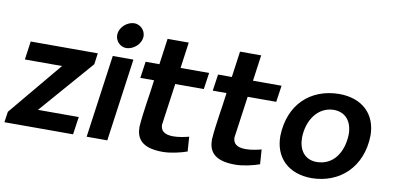

<svg xmlns="http://www.w3.org/2000/svg" viewBox="-76 -888 2247 1099"><g transform="rotate(10 1048.0 -338.5)"><path d="M45 -374H261L1 -62L-8 0H391L406 -103H169L441 -416L450 -481H60Z M691 -622C691 -657 662 -687 626 -687C585 -686 542 -650 541 -604C541 -569 569 -539 605 -539C646 -540 690 -576 691 -622ZM537 -481 470 0H590L657 -481Z M913 10C959 10 1018 -4 1054 -17L1048 -102C1029 -97 991 -88 957 -88C900 -88 883 -113 883 -143L917 -385H1083L1097 -481H931L952 -632H829L808 -481H728L714 -385H794C783 -293 765 -205 758 -109C758 -43 788 10 913 10Z M1334 10C1380 10 1439 -4 1475 -17L1469 -102C1450 -97 1412 -88 1378 -88C1321 -88 1304 -113 1304 -143L1338 -385H1504L1518 -481H1352L1373 -632H1250L1229 -481H1149L1135 -385H1215C1204 -293 1186 -205 1179 -109C1179 -43 1209 10 1334 10Z M1792 -86C1720 -86 1685 -139 1685 -209C1687 -312 1745 -395 1836 -397C1909 -397 1945 -344 1945 -273C1942 -167 1887 -87 1792 -86ZM2069 -287C2069 -412 1987 -492 1851 -492C1684 -490 1566 -380 1561 -197C1561 -72 1643 10 1779 10C1944 8 2065 -106 2069 -287Z"/></g></svg>

Font: Cantarell
Style: BoldOblique
Weight: 700
Italic angle: -8°
Designer: Dave Crossland
Version: Version 0.024